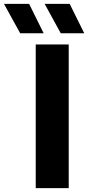

<svg xmlns="http://www.w3.org/2000/svg" viewBox="-112 -969 454 989"><path d="M72 0V-740H242V0ZM201 -797.5 118 -949H247L322 -797.5ZM-8 -797.5 -91.5 -949H38L113 -797.5Z"/></svg>

Font: Encode Sans SemiExpanded
Style: Bold
Weight: 700
Width: 6
Designer: Multiple Designers
Foundry: Impallari Type
Version: Version 3.002